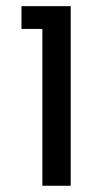

<svg xmlns="http://www.w3.org/2000/svg" viewBox="-20 -595 335 615"><path d="M115.7 -502.4H48.8V-575.2H206.5V0H115.7Z"/></svg>

Font: Heebo
Style: Regular
Weight: 400
Designer: Oded Ezer
Foundry: Meir Sadan
Version: Version 2.001; ttfautohint (v1.5.14-ce02) -l 8 -r 50 -G 200 